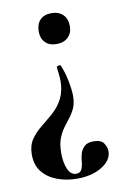

<svg xmlns="http://www.w3.org/2000/svg" viewBox="-76 -408 479 729"><g transform="rotate(-10 163.5 -43.0)"><path d="M162 256Q178 256 183.5 243Q189 230 190 215Q191 202 195 186Q199 170 211 158Q223 146 247 146Q276 146 286.5 161.5Q297 177 297 193Q297 227 258.5 251Q220 275 162 275Q122 275 86.5 262Q51 249 29.5 222.5Q8 196 8 156Q8 121 23.5 98Q39 75 61.5 57Q84 39 105 21Q136 -6 150 -35.5Q164 -65 164 -102Q164 -114 162.5 -126Q161 -138 159 -155Q158 -158 166 -160Q174 -162 175 -159Q187 -131 194 -96Q201 -61 201 -38Q201 -10 192.5 9Q184 28 172 43Q160 58 148 74.5Q136 91 127.5 113Q119 135 119 169Q119 206 130 231Q141 256 162 256ZM174 -361Q202 -361 218.5 -345Q235 -329 235 -300Q235 -274 218.5 -258Q202 -242 174 -242Q146 -242 130.5 -258Q115 -274 115 -300Q115 -329 130.5 -345Q146 -361 174 -361Z"/></g></svg>

Font: Cormorant Garamond Light
Style: Regular
Weight: 300
Designer: Christian Thalmann (Catharsis Fonts)
Foundry: Catharsis Fonts
Version: Version 4.001